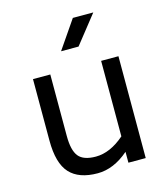

<svg xmlns="http://www.w3.org/2000/svg" viewBox="-120 -902 879 1007"><g transform="rotate(-15 319.5 -398.5)"><path d="M85 0ZM549 -553V0H455V-59Q373 12 286 12Q184 12 134.5 -42Q85 -96 85 -219V-553H179V-219Q179 -141 205.5 -108Q232 -75 299 -75Q377 -75 455 -143V-553ZM370 -809H481L360 -656H265Z"/></g></svg>

Font: Biryani
Style: Regular
Weight: 400
Designer: Dan Reynolds and Mathieu Réguer
Foundry: Dan Reynolds and Mathieu Réguer
Version: Version 1.004; ttfautohint (v1.1) -l 5 -r 5 -G 72 -x 0 -D la